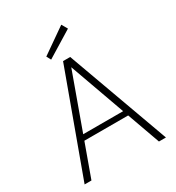

<svg xmlns="http://www.w3.org/2000/svg" viewBox="-208 -1018 1046 1143"><g transform="rotate(-30 314.5 -446.5)"><path d="M35 0 291 -700H340L594 0H546L315 -644L82 0ZM142 -226 157 -263H472L487 -226ZM234 -743 218 -773 390 -893 413 -853Z"/></g></svg>

Font: DM Sans 10pt ExtraLight
Style: Regular
Weight: 250
Version: Version 4.004;gftools[0.9.30]